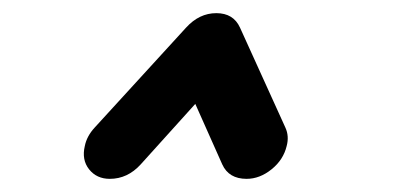

<svg xmlns="http://www.w3.org/2000/svg" viewBox="-20 -683 600 292"><path d="M416 -461Q411 -440 393 -425.5Q375 -411 355 -411Q328 -411 318 -433L277 -525L194 -433Q174 -411 147 -411Q127 -411 115.5 -425.5Q104 -440 109 -461Q112 -476 124 -489L263 -641Q283 -663 309 -663Q335 -663 345 -641Q412 -493 414 -489Q420 -476 416 -461Z"/></svg>

Font: Brass Mono
Style: Bold Italic
Weight: 700
Italic angle: -13°
Monospace: yes
Version: Version 1.000; ttfautohint (v1.8.3) -l 8 -r 50 -G 200 -x 14 